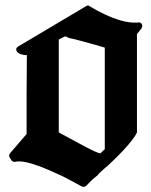

<svg xmlns="http://www.w3.org/2000/svg" viewBox="-20 -642 567 722"><path d="M512 -535Q518 -545 512.5 -552.5Q507 -560 497 -557H485Q441 -557 374 -588Q361 -594 347 -601.5Q333 -609 316 -619Q312 -624 304 -619L48 -467Q41 -462 41 -457Q41 -439 74 -435H81Q80 -357 80 -285Q80 -213 80 -138L18 -66Q15 -63 14.5 -57.5Q14 -52 17 -49L23 -39Q31 -31 40 -34Q41 -35 53 -35Q74 -35 110.5 -23Q147 -11 196 12Q213 19 234.5 30.5Q256 42 287 59Q296 63 304 57Q313 47 323.5 37Q334 27 346 18Q353 9 362 1.5Q371 -6 380 -15V-14Q433 -63 461 -96Q489 -129 495 -144V-514ZM374 -81 357 -65Q341 -69 303 -89Q265 -109 201 -144V-493Q207 -497 213 -499.5Q219 -502 224 -505Q226 -503 225 -505Q224 -507 240 -499Q250 -497 261 -494.5Q272 -492 285 -488Q319 -479 340 -473Q361 -467 374 -463Z"/></svg>

Font: MM Taunggyi
Style: Regular
Weight: 400
Designer: Khon Soe Zaw Thu
Version: Version 1.00 July 18, 2016, initial release